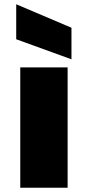

<svg xmlns="http://www.w3.org/2000/svg" viewBox="-20 -880 412 900"><path d="M75 0V-564H297V0ZM56 -696V-860L315 -750V-602Z"/></svg>

Font: Poppins Black
Style: Regular
Weight: 900
Designer: Ninad Kale (Devanagari), Jonny Pinhorn (Latin)
Foundry: Indian Type Foundry
Version: Version 3.200;PS 1.000;hotconv 16.6.54;makeotf.lib2.5.65590